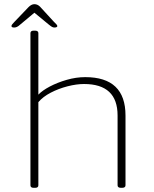

<svg xmlns="http://www.w3.org/2000/svg" viewBox="-20 -899 737 921"><path d="M142 2Q126 2 126 -10V-740Q126 -752 142 -752H148Q164 -752 164 -740V-445Q183 -465 219 -484Q255 -503 300 -516Q345 -529 389 -529Q582 -529 582 -345V-10Q582 2 565 2H561Q544 2 544 -10V-345Q544 -496 383 -496Q347 -496 304 -485Q261 -474 223.5 -454.5Q186 -435 164 -409V-10Q164 2 148 2ZM48 -767Q35 -767 35 -774Q35 -779 40 -784Q45 -789 50 -795L117 -865Q131 -879 145 -879Q160 -879 172 -867L239 -794Q244 -789 249.5 -783.5Q255 -778 255 -774Q255 -770 250.5 -768.5Q246 -767 241 -767Q235 -767 229.5 -770Q224 -773 213 -782L145 -838L78 -782Q68 -773 61.5 -770Q55 -767 48 -767Z"/></svg>

Font: Asap Expanded Thin
Style: Regular
Weight: 100
Width: 7
Designer: Pablo Cosgaya
Foundry: Omnibus-Type
Version: Version 3.001; ttfautohint (v1.8.4.7-5d5b)